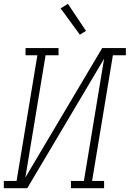

<svg xmlns="http://www.w3.org/2000/svg" viewBox="-35 -987 680 1007"><path d="M-15 0V-38H52L161 -697H99V-735H272V-697H204L98 -56L501 -735H625V-697H557L448 -38H511V0H337V-38H405L511 -679L108 0ZM384 -805 283 -943 321 -967 416 -825Z"/></svg>

Font: Iosevka Slab XLtEx
Style: Italic
Weight: 200
Width: 7
Italic angle: -9°
Monospace: yes
Designer: Belleve Invis
Foundry: Belleve Invis
Version: Version 11.1.0; ttfautohint (v1.8.3)